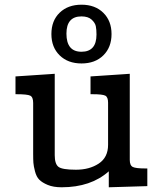

<svg xmlns="http://www.w3.org/2000/svg" viewBox="-20 -792 684 817"><path d="M45.9 -391.1V-466.8L212.9 -478V-131.8Q212.9 -94.7 228.5 -82.3Q244.1 -69.8 303.2 -69.8Q360.4 -69.8 400.1 -95.9Q439.9 -122.1 439.9 -175.8V-355Q439.9 -378.9 428 -385Q416 -391.1 374 -391.1H365.2V-466.8L532.2 -478V-111.8Q532.2 -87.9 545.2 -81.5Q558.1 -75.2 598.1 -75.2H606.9V0L442.9 4.9V-63Q366.7 4.9 242.2 4.9Q207 4.9 183.1 -5.1Q159.2 -15.1 147 -27.6Q134.8 -40 128.9 -63Q123 -85.9 122.1 -99.4Q121.1 -112.8 121.1 -137.2V-354Q121.1 -378.9 108.6 -385Q96.2 -391.1 49.8 -391.1ZM198.7 -647Q198.7 -704.1 233.9 -738Q269 -772 326.9 -772Q384.8 -772 419.7 -737.5Q454.6 -703.1 454.6 -647Q454.6 -590.8 419.7 -556.4Q384.8 -522 326.9 -522Q269 -522 233.9 -556.4Q198.7 -590.8 198.7 -647ZM262.7 -648.9Q262.7 -571.8 326.7 -571.8Q390.6 -571.8 390.6 -645Q390.6 -666 387.7 -680.4Q384.8 -694.8 369.9 -708.5Q355 -722.2 326.7 -722.2Q262.7 -722.2 262.7 -648.9Z"/></svg>

Font: CMU Concrete
Style: Bold
Weight: 700
Version: Version 0.7.0